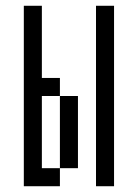

<svg xmlns="http://www.w3.org/2000/svg" viewBox="-20 -645 478 665"><path d="M125 -625V-562.5H62.5V-625ZM125 -562.5V-500H62.5V-562.5ZM125 -500V-437.5H62.5V-500ZM125 -437.5V-375H62.5V-437.5ZM125 -375V-312.5H62.5V-375ZM125 -312.5V-250H62.5V-312.5ZM125 -250V-187.5H62.5V-250ZM125 -187.5V-125H62.5V-187.5ZM125 -125V-62.5H62.5V-125ZM125 -62.5V0H62.5V-62.5ZM187.5 -62.5V0H125V-62.5ZM375 -125V-62.5H312.5V-125ZM375 -187.5V-125H312.5V-187.5ZM375 -250V-187.5H312.5V-250ZM187.5 -375V-312.5H125V-375ZM375 -312.5V-250H312.5V-312.5ZM250 -312.5V-250H187.5V-312.5ZM250 -250V-187.5H187.5V-250ZM250 -187.5V-125H187.5V-187.5ZM250 -125V-62.5H187.5V-125ZM375 -62.5V0H312.5V-62.5ZM375 -375V-312.5H312.5V-375ZM375 -437.5V-375H312.5V-437.5ZM375 -500V-437.5H312.5V-500ZM375 -562.5V-500H312.5V-562.5ZM375 -625V-562.5H312.5V-625Z"/></svg>

Font: Sudo Var
Style: Regular
Weight: 400
Monospace: yes
Designer: Jens Kutilek
Foundry: Jens Kutilek
Version: Version 0.065;FEAKit 1.0